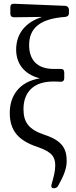

<svg xmlns="http://www.w3.org/2000/svg" viewBox="-20 -802 402 1022"><path d="M265 200H266C277 200 285 196 290 186C318 136 335 97 335 55C335 -8 313 -53 218 -84C134 -112 105 -150 105 -221C105 -311 158 -368 263 -368C273 -368 287 -368 301 -367C315 -366 322 -373 322 -386V-416C322 -429 315 -436 302 -435C288 -435 274 -435 266 -435C175 -435 135 -486 135 -562C135 -648 187 -702 327 -712C340 -713 347 -720 347 -732V-750C347 -762 339 -770 327 -771L55 -782C42 -783 35 -776 35 -763V-730C35 -717 42 -710 55 -710L205 -712C117 -685 66 -624 66 -538C66 -470 102 -408 192 -385C78 -366 32 -288 32 -201C32 -106 78 -53 182 -19C260 8 274 36 274 80C274 108 266 140 255 177C250 191 255 200 265 200Z"/></svg>

Font: 寒蝉锦书宋 CompactLight
Style: Bold
Weight: 400
Width: 4
Designer: 寒蝉锦书宋{Warren} 思源宋体{Ryoko NISHIZUKA 西塚涼子 (kana & ideographs); Frank Grießhammer (Latin, Greek & Cyrillic); Wenlong ZHANG 
Foundry: Adobe & ChillType
Version: Version 2.000;Glyphs 3.1.1 (3135)